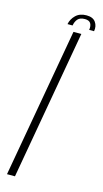

<svg xmlns="http://www.w3.org/2000/svg" viewBox="-119 -799 451 838"><g transform="rotate(15 106.5 -380.0)"><path d="M6.5 0 126 -675H161.5L42.5 0ZM163 -759.5Q192 -759.5 204.2 -742Q216.5 -724.5 212 -701H190Q193 -719.5 186.2 -730.8Q179.5 -742 160 -742Q138 -742 128 -730.5Q118 -719 115 -701H92Q96.5 -724.5 114.5 -742Q132.5 -759.5 163 -759.5Z"/></g></svg>

Font: Anybody ExtraLight
Style: Italic
Weight: 200
Italic angle: -10°
Designer: Tyler Finck
Foundry: Etcetera Type Company
Version: Version 1.010; ttfautohint (v1.8.3) -l 8 -r 50 -G 200 -x 14 